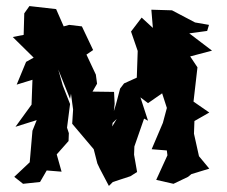

<svg xmlns="http://www.w3.org/2000/svg" viewBox="-20 -584 749 633"><path d="M350 -167 358 -242 356 -281 285 -282 300 -308 296 -338 265 -404 287 -419 250 -497 208 -502 190 -497 165 -554 77 -564 60 -540 58 -469 22 -462 91 -394 66 -380 35 -305 87 -321 84 -239 31 -166 101 -188 87 -153 78 -49 27 -1 56 22 112 16 134 -22 183 -18 167 -75 206 -119 207 -145 201 -163 211 -241 187 -302 172 -355 211 -258 214 -275 221 -223 218 -176 289 -92 301 -45 309 -28 339 29 352 16 410 -3 432 -17 422 -74 423 -101 455 -193 468 -186 443 -263 468 -244 540 -294 502 -315 536 -210 532 -235 517 -179 480 -92 530 -88 532 -72 495 9 552 22 600 -1 611 -10 670 -28 636 -69 616 -159 619 -130 621 -185 670 -213 618 -249 631 -362 607 -398 679 -417 604 -474 663 -482 669 -502 623 -510 547 -550 479 -552 484 -492 447 -526 412 -480 434 -416 431 -328 389 -309 376 -292 362 -239 340 -168 365 -192Z"/></svg>

Font: Asimov Aggro
Style: Condensed
Weight: 500
Designer: Google
Version: Version 2.000980; 2014